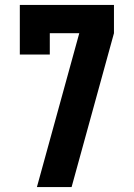

<svg xmlns="http://www.w3.org/2000/svg" viewBox="-20 -755 540 775"><path d="M129 0 300 -621H181V-535H60V-735H440V-621L269 0Z"/></svg>

Font: Iosevka Curly Slab Heavy
Style: Regular
Weight: 900
Monospace: yes
Designer: Belleve Invis
Foundry: Belleve Invis
Version: Version 22.1.2; ttfautohint (v1.8.4)